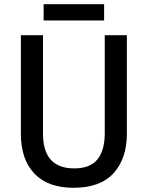

<svg xmlns="http://www.w3.org/2000/svg" viewBox="-20 -881 702 911"><path d="M582 -247Q582 -129 519 -59.5Q456 10 329 10Q207 10 143 -57.5Q79 -125 79 -247V-714H184V-247Q184 -82 332 -82Q408 -82 442.5 -125Q477 -168 477 -248V-714H582ZM474 -861V-784H187V-861Z"/></svg>

Font: Noto Sans Georgian SemiCondensed Medium
Style: Regular
Weight: 500
Width: 4
Designer: Monotype Design Team, Akaki Razmadze
Foundry: Google LLC
Version: Version 2.005; ttfautohint (v1.8.4.7-5d5b)